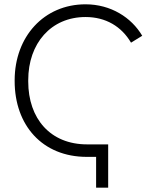

<svg xmlns="http://www.w3.org/2000/svg" viewBox="-20 -728 698 891"><path d="M426 143H482V-58H384C214 -58 111 -177 111 -350V-356C111 -527 217 -649 377 -649C471 -649 544 -605 588 -530L640 -562C590 -647 494 -708 377 -708C184 -708 48 -558 48 -355V-352C48 -147 176 0 383 0H426Z"/></svg>

Font: Fixel Display Light
Style: Regular
Weight: 300
Designer: AlfaBravo + MacPaw
Foundry: Kyrylo Tkachov, Marchela Mozhyna, Serhii Makarenko, Maria Weinstein, Zakhar Kryvoshyya
Version: Version 1.211